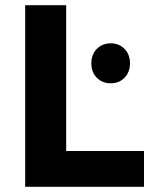

<svg xmlns="http://www.w3.org/2000/svg" viewBox="-20 -720 592 740"><path d="M77 0V-700H235V-138H535V0ZM407 -553Q439 -553 460 -531.5Q481 -510 481 -476Q481 -442 460 -420.5Q439 -399 407 -399Q374 -399 353 -420.5Q332 -442 332 -476Q332 -510 353 -531.5Q374 -553 407 -553Z"/></svg>

Font: Trueno
Style: SBd
Weight: 600
Designer: Julieta Ulanovsky
Foundry: Julieta Ulanovsky
Version: Version 3.001b